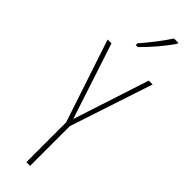

<svg xmlns="http://www.w3.org/2000/svg" viewBox="-318 -951 951 951"><g transform="rotate(45 157.5 -475.0)"><path d="M259 -943V-950H229C195 -898 163 -858 118 -805V-793H132C171 -830 226 -894 259 -943ZM158 -315 27 -714H0L145 -278V0H171V-278L315 -714H288Z"/></g></svg>

Font: Noto Sans Arabic ExtCond Thin
Style: Regular
Weight: 100
Width: 2
Designer: Monotype Design Team, Nadine Chahine, Nizar Qandah and Khaled Hosny
Foundry: Monotype Imaging Inc.
Version: Version 2.012